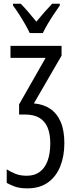

<svg xmlns="http://www.w3.org/2000/svg" viewBox="-20 -786 403 1046"><path d="M315.4 -536.1V-482.9L164.6 -222.7Q216.3 -218.3 253.4 -193.4Q290.5 -168.5 310.5 -122.1Q330.6 -75.7 330.6 -5.9Q330.6 64.9 308.1 120.6Q285.6 176.3 241 208.3Q196.3 240.2 128.4 240.2Q86.9 240.2 60.3 230.2Q33.7 220.2 16.6 210.4V136.7Q35.6 148.9 62.3 160.2Q88.9 171.4 126 171.4Q168.5 171.4 196.8 150.1Q225.1 128.9 239.5 89.6Q253.9 50.3 253.9 -4.4Q253.9 -57.1 238.8 -92.3Q223.6 -127.4 193.1 -144.8Q162.6 -162.1 116.2 -162.1H84V-217.3L228.5 -470.7H37.1V-536.1ZM142.1 -606Q131.3 -628.4 116.5 -654.5Q101.6 -680.7 84.7 -707Q67.9 -733.4 50.8 -755.9V-765.6H92.8Q111.3 -747.6 133.8 -720.9Q156.2 -694.3 178.2 -668Q203.1 -698.2 220.9 -718.5Q238.8 -738.8 264.2 -765.6H305.7V-755.9Q291 -735.4 273.7 -709.2Q256.3 -683.1 240.2 -656Q224.1 -628.9 213.4 -606Z"/></svg>

Font: Open Sans Condensed
Style: Regular
Weight: 400
Width: 3
Designer: Monotype Design Team
Foundry: Monotype Imaging Inc.
Version: Version 3.000